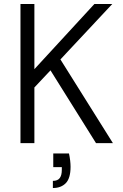

<svg xmlns="http://www.w3.org/2000/svg" viewBox="-20 -720 617 966"><path d="M83 0V-700H153V-372L455 -700H545L284 -421L548 0H463L234 -366L153 -280V0ZM246 226V190Q270 190 280.5 176Q291 162 291 135V121H248V52H327Q331 70 333 87.5Q335 105 335 119Q335 177 311 201.5Q287 226 246 226Z"/></svg>

Font: DM Sans 10pt Light
Style: Regular
Weight: 300
Version: Version 4.004;gftools[0.9.30]